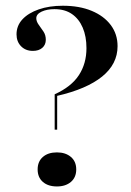

<svg xmlns="http://www.w3.org/2000/svg" viewBox="-20 -651 464 682"><path d="M174.2 -190.3V-316.1Q233.1 -342.7 260.1 -383.9Q287.1 -425 287.1 -479.8Q287.1 -521.8 273.8 -552.8Q260.5 -583.9 235.5 -601.2Q210.5 -618.5 173.4 -618.5Q146.8 -618.5 127.8 -609.7Q108.9 -600.8 108.9 -586.3Q108.9 -575 117.3 -563.3Q125.8 -551.6 134.3 -539.1Q142.7 -526.6 142.7 -509.7Q142.7 -491.9 130.2 -481Q117.7 -470.2 96.8 -470.2Q71 -470.2 54.8 -486.7Q38.7 -503.2 38.7 -529Q38.7 -559.7 59.7 -582.3Q80.6 -604.8 117.7 -617.7Q154.8 -630.6 203.2 -630.6Q262.1 -630.6 305.6 -612.5Q349.2 -594.4 373.4 -562.1Q397.6 -529.8 397.6 -487.1Q397.6 -423.4 342.7 -379Q287.9 -334.7 183.1 -310.5V-190.3ZM182.3 11.3Q150.8 11.3 132.3 -4.8Q113.7 -21 113.7 -49.2Q113.7 -77.4 132.3 -93.5Q150.8 -109.7 182.3 -109.7Q212.9 -109.7 231.9 -93.5Q250.8 -77.4 250.8 -49.2Q250.8 -21 231.9 -4.8Q212.9 11.3 182.3 11.3Z"/></svg>

Font: Playfair 144pt
Style: Bold
Weight: 700
Version: Version 2.001;gftools[0.9.30]